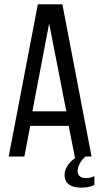

<svg xmlns="http://www.w3.org/2000/svg" viewBox="-20 -720 462 883"><path d="M401 0 267 -700H154L20 0H92L119 -141H296L325 7C294 29 276 59 277 87C278 125 308 143 352 143C377 143 394 140 414 131V90C403 95 393 99 374 99C355 99 338 90 337 69C336 50 349 20 373 0ZM206 -612 285 -208H129Z"/></svg>

Font: VL Bebas Neue Regular
Style: Regular
Weight: 400
Designer: Ryoichi Tsunekawa
Foundry: Ryoichi Tsunekawa
Version: Version 001.003